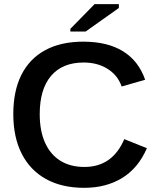

<svg xmlns="http://www.w3.org/2000/svg" viewBox="-20 -900 762 930"><path d="M389.2 -91.3Q524.4 -91.3 582 -226.1L691.4 -182.1Q649.9 -85.9 572 -38.1Q494.1 9.8 387.7 9.8Q279.3 9.8 202.4 -33Q125.5 -75.7 85 -155.8Q44.4 -235.8 44.4 -347.2Q44.4 -459.5 83.7 -537.6Q123 -615.7 199 -657Q274.9 -698.2 383.3 -698.2Q500.5 -698.2 575.9 -651.6Q651.4 -605 683.1 -513.7L569.3 -481Q550.3 -535.6 501.2 -566.4Q452.1 -597.2 385.3 -597.2Q282.2 -597.2 227.3 -532.5Q172.4 -467.8 172.4 -347.2Q172.4 -266.6 198 -209.2Q223.6 -151.9 272 -121.6Q320.3 -91.3 389.2 -91.3ZM555.7 -861.3 394.5 -747.1H320.8V-760.3L438 -879.9H555.7Z"/></svg>

Font: Arimo SemiBold
Style: Regular
Weight: 600
Designer: Steve Matteson
Foundry: Monotype Imaging Inc.
Version: Version 1.33